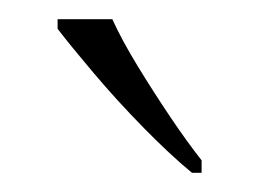

<svg xmlns="http://www.w3.org/2000/svg" viewBox="-20 -786 270 200"><path d="M180 -606Q158 -624 130 -652.5Q102 -681 77.5 -710Q53 -739 40 -756V-766H97Q107 -744 123.5 -717Q140 -690 157.5 -664Q175 -638 190 -619V-606Z"/></svg>

Font: Noto Serif ExtraLight
Style: Regular
Weight: 200
Designer: Monotype Design Team
Foundry: Monotype Imaging Inc.
Version: Version 2.015; ttfautohint (v1.8.4.7-5d5b)